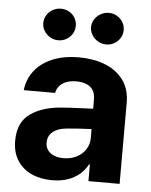

<svg xmlns="http://www.w3.org/2000/svg" viewBox="-53 -788 664 842"><g transform="rotate(5 278.5 -366.5)"><path d="M298.9 -225.3 252.1 -221.4Q213.5 -218 191.6 -200.2Q169.6 -182.4 169.6 -152.6Q169.6 -133 179.7 -119.1Q189.7 -105.2 207.9 -98Q226.1 -90.7 248.9 -90.7Q281.5 -90.7 307 -103.8Q332.5 -116.9 346.7 -139.5Q361 -162.1 361 -189.6L359.9 -360.7Q359.9 -383.3 350.3 -399.2Q340.7 -415.1 321.6 -423.2Q302.5 -431.3 275.7 -431.3Q239.5 -431.3 216.4 -415.9Q193.4 -400.5 187.5 -372.7H49.9Q54.6 -419.5 82.7 -456.9Q110.8 -494.3 160.9 -515.7Q210.9 -537.1 279.1 -537.1Q341 -537.1 391.6 -518.2Q442.1 -499.3 473.2 -458.9Q504.3 -418.5 504.3 -357.3V0H367.1V-73.4H363.2Q350.1 -48.4 328.7 -30Q307.3 -11.5 277.1 -0.8Q246.8 9.9 207.7 9.9Q156.4 9.9 116.8 -8.2Q77.1 -26.4 54.3 -62.1Q31.5 -97.8 31.5 -148.2Q31.5 -231.2 86.2 -268.7Q140.9 -306.3 228.5 -311.6Q243.2 -313.1 318.9 -316.4L366.9 -318.3L367.8 -229Q348 -228.4 298.9 -225.3ZM109.4 -673.3Q109.4 -692.2 119.1 -708.2Q128.9 -724.2 145.4 -733.5Q162 -742.8 181.1 -742.8Q201 -742.8 217.3 -733.7Q233.5 -724.7 243.1 -708.7Q252.6 -692.6 252.6 -673.3Q252.6 -654.8 243.1 -638.7Q233.5 -622.7 217.3 -613.3Q201 -603.8 181.1 -603.8Q162.4 -603.8 145.6 -613.3Q128.9 -622.7 119.1 -639Q109.4 -655.2 109.4 -673.3ZM319.6 -673.3Q319.6 -692.2 329.7 -708.2Q339.7 -724.2 356.5 -733.5Q373.2 -742.8 392.3 -742.8Q411.8 -742.8 428.1 -733.5Q444.4 -724.2 453.9 -708.2Q463.4 -692.2 463.4 -673.3Q463.4 -654.8 453.9 -638.7Q444.4 -622.7 428.1 -613.3Q411.8 -603.8 392.3 -603.8Q373.2 -603.8 356.5 -613.3Q339.7 -622.7 329.7 -639Q319.6 -655.2 319.6 -673.3Z"/></g></svg>

Font: WEMIX Pretendard Variable
Style: Regular
Weight: 400
Designer: Base glyphs from Inter by Rasmus Andersson; Hangeul glyphs from Noto Sans CJK(Source Han Sans) by Jang Soo-young and Kan
Foundry: Kil Hyung-jin
Version: Version 1.000;Glyphs 3.2 (3208)